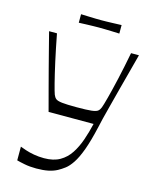

<svg xmlns="http://www.w3.org/2000/svg" viewBox="-123 -911 798 1000"><g transform="rotate(15 275.5 -410.5)"><path d="M63.9 -7.4V-81.2Q74.9 -77 94.5 -70.3Q114.1 -63.6 140.4 -58.9Q166.7 -54.2 195.3 -54.2Q246.3 -54.2 280.4 -73.8Q314.4 -93.4 336.5 -127.4Q358.6 -161.4 373.4 -204.3Q388.1 -247.1 398.9 -293.4H156.3Q138.9 -359.6 124.9 -411.4Q111 -463.1 99.4 -508.2Q87.9 -553.3 75.8 -599.5Q63.7 -645.7 50 -700H92.6Q107.6 -621.3 122.1 -555.4Q136.7 -489.6 148 -445.5Q159.3 -401.4 164.4 -388.1Q169.7 -374.7 178.4 -367.6Q187.1 -360.4 211.9 -357.5Q236.6 -354.6 290.6 -354.6Q345.4 -354.6 370.6 -357.5Q395.7 -360.4 404.5 -367.6Q413.3 -374.7 418.4 -388.1Q423.6 -401.4 435.3 -445.5Q447 -489.6 462 -555.4Q477 -621.3 492 -700H534.6Q523.1 -655.9 509.6 -605.6Q496 -555.3 482.8 -504.6Q469.6 -454 457.9 -409.3Q446.1 -364.6 438.1 -332.2Q430 -299.9 427.6 -286.6Q409.3 -206 391.1 -156.4Q372.9 -106.9 354.2 -78.9Q335.6 -51 317.5 -37.4Q299.4 -23.7 282 -14.3Q261 -3 234 2.5Q207 8 170 8Q135 8 106.8 2.4Q78.6 -3.1 63.9 -7.4ZM188 -782.7V-828.6Q214.3 -827.6 232.9 -827Q251.4 -826.4 266.5 -826Q281.6 -825.6 296.4 -825.6Q312.3 -825.6 327.3 -826Q342.3 -826.4 361.4 -827Q380.4 -827.6 406.6 -828.6V-782.7Q380.4 -783.9 361.4 -784.4Q342.3 -784.9 326.9 -785.3Q311.4 -785.7 295.6 -785.7Q280.7 -785.7 266.1 -785.3Q251.4 -784.9 232.9 -784.4Q214.3 -783.9 188 -782.7Z"/></g></svg>

Font: Ojuju ExtraLight
Style: Regular
Weight: 200
Designer: Chisaokwu Joboson, Mirko Velimirovic
Foundry: Udi Foundry
Version: Version 1.000